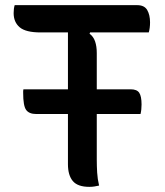

<svg xmlns="http://www.w3.org/2000/svg" viewBox="-20 -720 640 746"><path d="M365 1Q355 3 347 4.5Q339 6 327 6Q282 6 263 -16.5Q244 -39 244 -82V-277H121Q93 -277 81.5 -293Q70 -309 70 -359Q70 -363 70 -366.5Q70 -370 71 -373H244V-594H138Q80 -594 56.5 -614Q33 -634 33 -669Q33 -687 37 -700H513Q541 -700 552 -681Q563 -662 563 -633Q563 -611 558 -594H330L328 -589Q343 -578 349.5 -559Q356 -540 356 -514V-373H488Q512 -373 521 -359.5Q530 -346 530 -314Q530 -304 529 -294.5Q528 -285 526 -277H356V-100Q356 -75 357.5 -49.5Q359 -24 365 1Z"/></svg>

Font: Recursive Sn Csl St Med
Style: Regular
Weight: 500
Version: Version 1.079;hotconv 1.0.112;makeotfexe 2.5.65598; ttfautoh